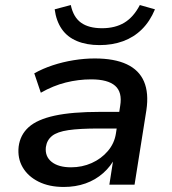

<svg xmlns="http://www.w3.org/2000/svg" viewBox="-20 -733 683 762"><path d="M233 9Q175 9 133 -12Q91 -33 70 -69Q49 -105 54 -151Q60 -198 94 -228.5Q128 -259 197 -274Q266 -289 376 -289H469L459 -223H372Q296 -223 251.5 -216.5Q207 -210 186.5 -193.5Q166 -177 162 -149Q158 -112 185 -90.5Q212 -69 262 -69Q306 -69 344 -86Q382 -103 408 -133.5Q434 -164 440 -203L457 -313Q466 -367 437 -392.5Q408 -418 342 -418Q291 -418 241 -405.5Q191 -393 142 -365L116 -442Q150 -461 189.5 -474Q229 -487 272 -494Q315 -501 356 -501Q434 -501 483 -478Q532 -455 551.5 -409.5Q571 -364 561 -296L514 0H414L431 -109H438Q420 -73 389.5 -46Q359 -19 319.5 -5Q280 9 233 9ZM375 -554Q324 -554 285.5 -570Q247 -586 225 -618Q203 -650 197 -696L261 -713Q271 -665 301.5 -643Q332 -621 385 -621Q437 -621 473.5 -643Q510 -665 535 -713L595 -696Q575 -648 543 -616.5Q511 -585 468.5 -569.5Q426 -554 375 -554Z"/></svg>

Font: Nunito Sans 10pt SemiExpanded SemiBold
Style: Italic
Weight: 600
Width: 6
Italic angle: -9°
Designer: Vernon Adams
Foundry: Vernon Adams
Version: Version 3.101;gftools[0.9.27]